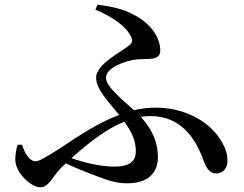

<svg xmlns="http://www.w3.org/2000/svg" viewBox="-20 -779 1040 817"><path d="M152 18C188 18 206 -31 239 -64L260 -84C308 -61 352 -45 390 -30C442 -10 477 1 522 1C604 1 652 -38 652 -111C652 -169 631 -225 579 -282C593 -284 607 -285 621 -285C749 -285 810 -191 842 -107C856 -67 870 -41 899 -41C933 -41 948 -68 948 -95C948 -128 937 -158 909 -198C865 -260 770 -321 642 -321C611 -321 580 -317 550 -310C500 -356 431 -410 431 -448C431 -492 515 -521 561 -526C604 -531 662 -518 662 -563C662 -626 613 -685 546 -718C502 -742 449 -752 395 -759L386 -738C456 -709 516 -668 537 -624C546 -607 545 -597 526 -583C486 -553 389 -503 389 -449C389 -399 440 -348 487 -290C401 -258 319 -204 237 -149C165 -103 146 -93 129 -93C109 -93 86 -122 74 -163H55C49 -144 45 -122 45 -100C45 -44 112 18 152 18ZM509 -261C542 -216 558 -179 558 -135C558 -95 535 -70 465 -70C411 -70 341 -86 284 -106C359 -173 433 -231 509 -261Z"/></svg>

Font: GenKiMin2 TW SB
Style: Regular
Weight: 600
Version: Version 2.100;PS 2.1;hotconv 16.6.51;makeotf.lib2.5.65220 DE